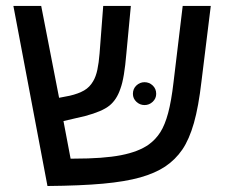

<svg xmlns="http://www.w3.org/2000/svg" viewBox="-20 -619 770 644"><path d="M534.2 -60.5Q500.5 -38.1 450.4 -23.9Q400.4 -9.8 325.2 -2.9Q250 3.9 139.2 4.9L24.9 -599.1H118.2L178.2 -291L213.9 -297.9Q243.2 -304.7 262.2 -315.7Q281.2 -326.7 292.5 -346.7Q301.8 -362.3 306.6 -385.3Q311.5 -408.2 314 -439.9L326.2 -599.1H418.9L403.8 -439Q400.4 -398.4 395.5 -368.9Q390.6 -339.4 383.8 -321.3Q371.6 -284.7 347.2 -264.9Q322.8 -245.1 266.1 -230L192.9 -212.9L216.8 -86.9H228.5Q326.7 -86.9 385.7 -98.4Q444.8 -109.9 479 -134.3Q502 -150.9 517.6 -175.3Q533.2 -199.7 543.9 -239.7Q554.7 -279.8 562 -342.8L592.8 -599.1H687L655.8 -346.2Q646 -261.2 630.4 -206.3Q614.7 -151.4 591.6 -117.4Q568.4 -83.5 534.2 -60.5ZM425.8 -304.2Q425.8 -321.3 437.5 -332.3Q449.2 -343.3 464.8 -343.3Q480.5 -343.3 492.2 -332.3Q503.9 -321.3 503.9 -304.2Q503.9 -288.6 492.2 -277.6Q480.5 -266.6 464.8 -266.6Q449.2 -266.6 437.5 -277.6Q425.8 -288.6 425.8 -304.2Z"/></svg>

Font: Arimo Nerd Font
Style: Regular
Weight: 400
Designer: Steve Matteson
Foundry: Monotype Imaging Inc.
Version: Version 1.33;Nerd Fonts 3.2.1